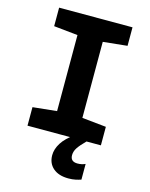

<svg xmlns="http://www.w3.org/2000/svg" viewBox="-137 -800 874 1122"><g transform="rotate(15 300.0 -239.0)"><path d="M78 0V-112L223 -127V-587L78 -602V-714H522V-602L376 -587V-127L522 -112V0ZM388 236Q329 236 295.5 207Q262 178 262 129Q262 92 285.5 54.5Q309 17 362 -20L435 0Q402 33 388 54.5Q374 76 374 99Q374 138 417 138Q443 138 464 128V223Q449 228 430.5 232Q412 236 388 236Z"/></g></svg>

Font: Noto Sans Mono ExtraBold
Style: Regular
Weight: 800
Designer: Monotype Design Team
Foundry: Monotype Imaging Inc.
Version: Version 2.014